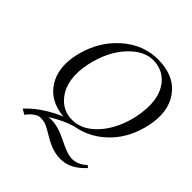

<svg xmlns="http://www.w3.org/2000/svg" viewBox="-227 -821 1192 1192"><g transform="rotate(45 369.5 -224.5)"><path d="M461.9 -633.8Q383.8 -633.8 309.6 -557.6Q226.1 -470.7 195.3 -327.1Q162.6 -172.9 232.9 -81.1Q285.6 -14.2 369.1 -14.2Q465.8 -14.2 544.4 -111.3Q609.4 -192.4 634.8 -310.1Q670.9 -480.5 597.7 -571.8Q546.4 -633.3 461.9 -633.8ZM729 -329.1Q701.2 -201.2 624 -116.2Q532.2 -16.6 405.8 4.9Q334.5 24.9 252.9 76.7Q264.2 75.2 277.8 75.2Q335.4 75.2 417 115.7Q488.3 151.9 522.5 155.8Q530.8 156.7 539.6 157.2Q588.4 157.2 631.3 119.1Q634.3 116.7 635.7 115.2L649.9 127Q579.6 204.6 500 208.5Q493.7 209 488.8 209Q419.9 209 345.2 163.6Q284.7 126.5 262.2 119.6Q242.2 113.8 222.7 113.8Q191.9 113.8 158.2 147Q146 159.2 137.2 172.9L102.5 152.8Q170.4 77.6 283.7 23.4Q300.8 15.1 316.4 8.8Q189 -1.5 129.9 -95.2Q75.7 -182.6 102.1 -310.1Q131.3 -445.3 216.3 -536.1Q323.2 -649.9 461.9 -657.7Q470.7 -658.2 480 -658.2Q625 -658.2 693.8 -563.5Q759.3 -472.7 729 -329.1Z"/></g></svg>

Font: Linux Libertine Display Slanted O
Style: Slanted
Weight: 400
Designer: Philipp H. Poll
Foundry: Philipp H. Poll
Version: Version 5.0.9